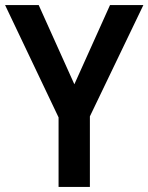

<svg xmlns="http://www.w3.org/2000/svg" viewBox="-20 -785 583 754"><path d="M272 -454 412 -765H543L333 -328V-51H210V-324L0 -765H132Z"/></svg>

Font: Noto Sans Tamil UI SemiCondensed SemiBold
Style: Regular
Weight: 600
Width: 4
Designer: Jelle Bosma - Monotype Design Team
Foundry: Monotype Imaging Inc.
Version: Version 2.004; ttfautohint (v1.8.4.7-5d5b)